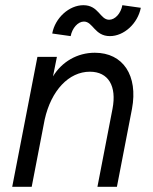

<svg xmlns="http://www.w3.org/2000/svg" viewBox="-20 -719 589 739"><path d="M413 -300 355 0H430L488 -300C512 -428 454 -516 345 -516C277 -516 218 -481 184 -425L199 -500H124L27 0H102L152 -259C177 -371 245 -443 326 -443C397 -443 430 -388 413 -300ZM403 -580C457 -580 510 -628 522 -689L451 -699C445 -667 423 -643 400 -643C365 -643 360 -699 301 -699C246 -699 192 -650 181 -590L252 -580C258 -611 280 -636 303 -636C338 -636 344 -580 403 -580Z"/></svg>

Font: Uncut Sans
Style: Italic
Weight: 400
Italic angle: -11°
Designer: Kasper Nordkvist
Foundry: UNCUT.wtf
Version: Version 1.304;Glyphs 3.2 (3246)